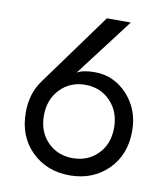

<svg xmlns="http://www.w3.org/2000/svg" viewBox="-80 -768 737 846"><g transform="rotate(10 288.0 -345.0)"><path d="M330 -700H437L240 -441Q267 -457 319 -457Q405 -457 465.5 -391.5Q526 -326 526 -230Q526 -123 458.5 -56.5Q391 10 288 10Q185 10 117.5 -56.5Q50 -123 50 -230Q50 -315 94 -375ZM175.5 -348.5Q131 -302 131 -230Q131 -158 175.5 -112.5Q220 -67 288 -67Q356 -67 400.5 -112.5Q445 -158 445 -230Q445 -302 400.5 -348.5Q356 -395 288 -395Q220 -395 175.5 -348.5Z"/></g></svg>

Font: renner_400book
Style: Book
Weight: 400
Version: Version 003.000 ; ttfautohint (v0.97) -l 8 -r 50 -G 200 -x 1